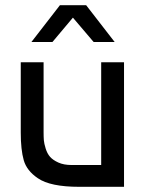

<svg xmlns="http://www.w3.org/2000/svg" viewBox="-20 -720 563 740"><path d="M458 0H285Q174 0 126 -33Q83 -62 71.5 -102.5Q60 -143 60 -209V-480H148V-210Q148 -192 149 -179.5Q150 -167 156 -147.5Q162 -128 173 -115.5Q184 -103 205 -93.5Q226 -84 256 -84H370V-480H458ZM261 -652 182 -558H101L211 -700H312L422 -558H341Z"/></svg>

Font: Baumans
Style: Regular
Weight: 400
Designer: Henadij Zarechnjuk
Foundry: Cyreal (www.cyreal.org)
Version: Version 001.001